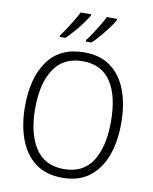

<svg xmlns="http://www.w3.org/2000/svg" viewBox="-101 -1023 883 1108"><g transform="rotate(10 340.5 -469.0)"><path d="M622 -358Q622 -252 592 -169Q562 -86 499.5 -38Q437 10 341 10Q243 10 180.5 -38.5Q118 -87 88 -170.5Q58 -254 58 -359Q58 -529 130 -627Q202 -725 343 -725Q436 -725 498 -679Q560 -633 591 -550.5Q622 -468 622 -358ZM118 -358Q118 -212 173 -126.5Q228 -41 341 -41Q454 -41 508 -125.5Q562 -210 562 -358Q562 -509 507 -591Q452 -673 343 -673Q229 -673 173.5 -588.5Q118 -504 118 -358ZM494 -940Q483 -920 462 -892Q441 -864 417 -835.5Q393 -807 372 -788H339V-797Q355 -817 373 -844.5Q391 -872 407.5 -900Q424 -928 434 -948H494ZM342 -940Q330 -920 309.5 -892Q289 -864 264.5 -836Q240 -808 219 -788H186V-797Q202 -818 220 -845.5Q238 -873 254.5 -900.5Q271 -928 281 -948H342Z"/></g></svg>

Font: Noto Sans Lao SemiCondensed Light
Style: Regular
Weight: 300
Width: 4
Designer: Monotype Design Team
Foundry: Monotype Imaging Inc.
Version: Version 2.003; ttfautohint (v1.8.4.7-5d5b)